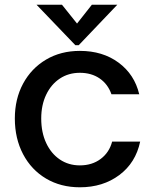

<svg xmlns="http://www.w3.org/2000/svg" viewBox="-20 -784 651 815"><path d="M43 -281Q43 -364 78 -429Q113 -494 175.5 -531Q238 -568 319 -568Q416 -568 483.5 -518Q551 -468 571 -384H453Q438 -427 403 -451Q368 -475 319 -475Q271 -475 234 -450.5Q197 -426 176 -382Q155 -338 155 -281Q155 -222 176 -177Q197 -132 234 -107Q271 -82 319 -82Q371 -82 407.5 -109.5Q444 -137 456 -183H575Q556 -93 486.5 -41Q417 11 319 11Q238 11 175.5 -26Q113 -63 78 -129.5Q43 -196 43 -281ZM314 -592H300L135 -764H243L307 -684L370 -764H478Z"/></svg>

Font: Open Sauce One Medium
Style: Regular
Weight: 500
Designer: Alfredo Marco Pradil
Foundry: Creative Sauce Fz LLC
Version: Version 1.477